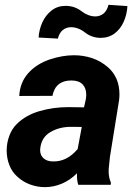

<svg xmlns="http://www.w3.org/2000/svg" viewBox="-20 -769 560 799"><path d="M510.3 -743.7Q508.3 -709.5 495.1 -679.2Q481.9 -648.9 457.3 -630.1Q432.6 -611.3 397.5 -611.3Q360.8 -612.3 333 -634.3Q320.3 -644.5 305.4 -650.1Q290.5 -655.8 275.9 -655.8Q256.3 -655.8 241.7 -644.3Q227.1 -632.8 220.7 -608.4L140.6 -612.8Q142.6 -645.5 156.2 -675.8Q169.9 -706.1 194.6 -725.3Q219.2 -744.6 252.9 -744.6Q290.5 -744.6 319.3 -722.2Q332.5 -711.9 347.4 -706.3Q362.3 -700.7 376.5 -700.7Q396 -700.7 410.6 -712.4Q425.3 -724.1 431.6 -749ZM305.7 0Q299.3 -18.6 300.3 -47.9Q271.5 -19 237.1 -4.6Q202.6 9.8 167 9.8Q134.8 9.8 104.7 -1.5Q74.7 -12.7 52.2 -33.7Q29.8 -53.7 18.8 -82.3Q7.8 -110.8 7.8 -142.6Q7.8 -174.3 18.8 -203.9Q29.8 -233.4 49.8 -252.9Q86.9 -289.6 143.8 -306.4Q200.7 -323.2 265.1 -323.2L329.6 -322.3L336.9 -354.5Q338.9 -368.2 338.9 -374.5Q338.9 -402.3 323.5 -418.2Q308.1 -434.1 276.9 -434.1Q210.9 -434.1 198.2 -370.1L60.1 -369.6Q63 -425.8 97.4 -464.4Q131.8 -502.9 188 -522Q240.2 -539.1 288.1 -539.1Q327.1 -539.1 363.8 -526.9Q400.4 -514.6 430.2 -488.3Q477.1 -446.8 477.1 -376Q477.1 -365.2 475.6 -352.5L437.5 -116.2L432.6 -68.8Q432.1 -64.5 432.1 -56.2Q432.1 -30.8 441.4 -9.3L440.9 0ZM303.2 -148.9 320.3 -240.7 273.4 -241.2Q226.1 -240.7 189.9 -219.5Q153.8 -198.2 147.9 -154.8Q147 -147.9 147 -144.5Q147 -123 161.1 -110.4Q175.3 -97.7 199.2 -97.2Q258.3 -95.2 303.2 -148.9Z"/></svg>

Font: Mardoto
Style: Bold Italic
Weight: 700
Italic angle: -12°
Designer: Christian Robertson, Vahan Hovhannisyan
Foundry: Google
Version: Version 1.000